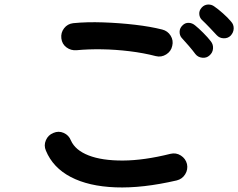

<svg xmlns="http://www.w3.org/2000/svg" viewBox="-20 -822 1049 845"><path d="M758 -28Q607 7 488.5 2.5Q370 -2 291.5 -43Q213 -84 182 -159Q172 -182 182 -205Q192 -228 215 -237Q238 -247 260.5 -237Q283 -227 292 -204Q311 -161 370 -138Q429 -115 521.5 -115.5Q614 -116 730 -145Q755 -151 776 -137.5Q797 -124 803 -100Q808 -76 795 -55Q782 -34 758 -28ZM666 -575Q612 -589 550.5 -596.5Q489 -604 429 -605Q369 -606 317 -601Q292 -599 272.5 -613.5Q253 -628 250 -653Q247 -678 262 -697.5Q277 -717 302 -720Q362 -726 434 -723.5Q506 -721 574.5 -713Q643 -705 694 -692Q718 -686 731 -665Q744 -644 738 -620Q733 -596 711.5 -582.5Q690 -569 666 -575ZM902 -578Q889 -566 870 -568Q851 -570 840 -584Q829 -599 811.5 -619.5Q794 -640 779 -656Q770 -667 770.5 -683Q771 -699 784 -711Q795 -722 810.5 -721.5Q826 -721 839 -710Q854 -698 874.5 -677.5Q895 -657 908 -640Q919 -626 917.5 -608Q916 -590 902 -578ZM995 -665Q983 -653 964.5 -653.5Q946 -654 934 -667Q921 -681 902.5 -700.5Q884 -720 868 -735Q858 -745 857 -760.5Q856 -776 868 -789Q879 -801 895 -802Q911 -803 924 -793Q940 -782 961.5 -763Q983 -744 997 -727Q1009 -714 1008.5 -696.5Q1008 -679 995 -665Z"/></svg>

Font: Zen Maru Gothic
Style: Bold
Weight: 700
Designer: Yoshimichi Ohira
Foundry: Positype
Version: Version 1.001